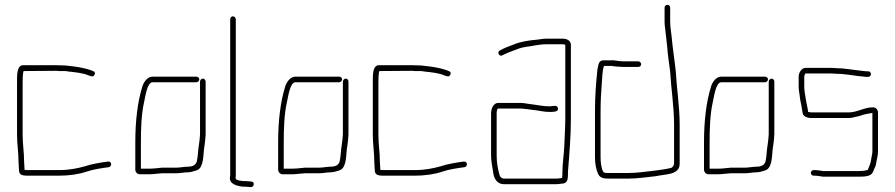

<svg xmlns="http://www.w3.org/2000/svg" viewBox="-20 -740 3677 789"><path d="M213 -472H75C48 -472 50 -428 50 -398V-187C50 -147 56 -114 56 -78C56 -65 58 -54 58 -41C58 -20 74 -18 95 -18H221C264 -18 305 -24 337 -35C362 -44 398 -49 427 -53C442 -56 439 -79 423 -76C392 -72 357 -66 330 -57C298 -48 264 -41 221 -41H95C90 -41 86 -41 81 -42C81 -54 79 -66 79 -78C79 -115 73 -146 73 -187V-398C73 -411 73 -439 77 -448L213 -449C218 -448 224 -448 230 -448H247C252 -448 257 -447 262 -446C290 -443 322 -440 344 -430L354 -427C361 -424 366 -427 369 -434C372 -441 369 -446 362 -448L352 -452C332 -459 306 -464 283 -467L265 -469C258 -470 253 -470 248 -471C238 -471 224 -472 213 -472Z M787 -425H607C587 -425 573 -406 566 -388C545 -322 536 -242 536 -154V-43C536 -33 544 -24 554 -24H598C605 -24 614 -25 623 -26L647 -28H704C721 -28 737 -32 753 -32C763 -32 776 -36 785 -39C815 -46 815 -91 818 -125L821 -146C823 -164 824 -166 825 -187V-405C825 -411 820 -417 814 -417C808 -417 802 -411 802 -405V-188C801 -169 800 -166 798 -149L795 -127C793 -110 793 -99 790 -83C788 -63 773 -55 752 -55C736 -55 720 -51 704 -51H646C632 -50 613 -47 598 -47H559V-154C559 -212 561 -271 572 -320C577 -340 584 -402 607 -402H787C793 -402 799 -408 799 -414C799 -420 793 -425 787 -425Z M926 -661V-24C926 -19 926 -15 925 -11C921 15 953 25 978 27C985 27 993 27 1000 28L1011 29C1026 29 1027 6 1013 6L1001 5C994 4 986 4 979 4C970 3 948 1 948 -8C949 -13 949 -19 949 -24V-661C949 -667 943 -673 937 -673C931 -673 926 -667 926 -661Z M1374 -425H1194C1174 -425 1160 -406 1153 -388C1132 -322 1123 -242 1123 -154V-43C1123 -33 1131 -24 1141 -24H1185C1192 -24 1201 -25 1210 -26L1234 -28H1291C1308 -28 1324 -32 1340 -32C1350 -32 1363 -36 1372 -39C1402 -46 1402 -91 1405 -125L1408 -146C1410 -164 1411 -166 1412 -187V-405C1412 -411 1407 -417 1401 -417C1395 -417 1389 -411 1389 -405V-188C1388 -169 1387 -166 1385 -149L1382 -127C1380 -110 1380 -99 1377 -83C1375 -63 1360 -55 1339 -55C1323 -55 1307 -51 1291 -51H1233C1219 -50 1200 -47 1185 -47H1146V-154C1146 -212 1148 -271 1159 -320C1164 -340 1171 -402 1194 -402H1374C1380 -402 1386 -408 1386 -414C1386 -420 1380 -425 1374 -425Z M1675 -472H1537C1510 -472 1512 -428 1512 -398V-187C1512 -147 1518 -114 1518 -78C1518 -65 1520 -54 1520 -41C1520 -20 1536 -18 1557 -18H1683C1726 -18 1767 -24 1799 -35C1824 -44 1860 -49 1889 -53C1904 -56 1901 -79 1885 -76C1854 -72 1819 -66 1792 -57C1760 -48 1726 -41 1683 -41H1557C1552 -41 1548 -41 1543 -42C1543 -54 1541 -66 1541 -78C1541 -115 1535 -146 1535 -187V-398C1535 -411 1535 -439 1539 -448L1675 -449C1680 -448 1686 -448 1692 -448H1709C1714 -448 1719 -447 1724 -446C1752 -443 1784 -440 1806 -430L1816 -427C1823 -424 1828 -427 1831 -434C1834 -441 1831 -446 1824 -448L1814 -452C1794 -459 1768 -464 1745 -467L1727 -469C1720 -470 1715 -470 1710 -471C1700 -471 1686 -472 1675 -472Z M1998 -274V-101C1998 -73 2005 -47 2008 -23C2013 -1 2026 17 2052 17H2262C2276 17 2282 15 2295 14C2313 11 2314 -7 2314 -27C2314 -33 2314 -40 2315 -47C2320 -110 2326 -183 2326 -252V-556C2326 -572 2311 -581 2293 -581H2223C2209 -581 2199 -578 2187 -577C2152 -574 2120 -569 2093 -558C2071 -549 2051 -543 2033 -532C2021 -524 2033 -505 2045 -513C2058 -519 2067 -524 2082 -529C2100 -536 2118 -544 2139 -547C2166 -550 2194 -558 2223 -558H2293C2297 -558 2300 -557 2302 -556H2303V-253C2303 -218 2300 -176 2299 -142C2297 -99 2291 -68 2291 -27C2291 -22 2291 -16 2290 -9C2285 -8 2280 -7 2277 -7C2273 -6 2268 -6 2262 -6H2052C2039 -6 2033 -16 2031 -28C2025 -49 2021 -74 2021 -101V-274C2021 -279 2022 -294 2027 -294H2113C2119 -294 2125 -294 2131 -293L2150 -291C2157 -290 2164 -289 2172 -288C2194 -286 2215 -280 2238 -280C2254 -280 2276 -280 2273 -295C2270 -311 2253 -303 2238 -303C2209 -303 2182 -310 2153 -313L2134 -316C2127 -317 2120 -317 2113 -317H2027C2008 -317 1998 -294 1998 -274Z M2603 -488H2540C2521 -488 2504 -494 2488 -492H2459C2449 -492 2442 -486 2439 -474L2435 -454C2429 -397 2425 -344 2425 -282V-93C2425 -66 2430 -41 2439 -23C2446 -10 2460 -6 2479 -6H2559C2600 -6 2637 -12 2675 -16C2714 -25 2773 -20 2773 -67V-226C2773 -303 2761 -374 2757 -447C2752 -494 2744 -543 2740 -589C2738 -612 2734 -627 2734 -651V-708C2734 -715 2730 -720 2723 -720C2716 -720 2711 -715 2711 -708V-651C2711 -634 2714 -623 2715 -608C2717 -585 2720 -569 2722 -546C2724 -511 2730 -480 2734 -445C2738 -373 2750 -303 2750 -226V-67C2750 -61 2743 -51 2738 -50C2717 -45 2695 -42 2672 -39C2635 -35 2599 -29 2559 -29H2479C2473 -29 2461 -29 2459 -34C2451 -48 2448 -72 2448 -93V-282C2448 -324 2450 -359 2453 -397C2455 -423 2455 -449 2462 -469H2490C2493 -470 2496 -469 2499 -468C2509 -467 2527 -465 2540 -465H2603C2609 -465 2615 -470 2615 -476C2615 -482 2609 -488 2603 -488Z M3124 -425H2944C2924 -425 2910 -406 2903 -388C2882 -322 2873 -242 2873 -154V-43C2873 -33 2881 -24 2891 -24H2935C2942 -24 2951 -25 2960 -26L2984 -28H3041C3058 -28 3074 -32 3090 -32C3100 -32 3113 -36 3122 -39C3152 -46 3152 -91 3155 -125L3158 -146C3160 -164 3161 -166 3162 -187V-405C3162 -411 3157 -417 3151 -417C3145 -417 3139 -411 3139 -405V-188C3138 -169 3137 -166 3135 -149L3132 -127C3130 -110 3130 -99 3127 -83C3125 -63 3110 -55 3089 -55C3073 -55 3057 -51 3041 -51H2983C2969 -50 2950 -47 2935 -47H2896V-154C2896 -212 2898 -271 2909 -320C2914 -340 2921 -402 2944 -402H3124C3130 -402 3136 -408 3136 -414C3136 -420 3130 -425 3124 -425Z M3262 -425V-383C3262 -371 3265 -358 3266 -348L3268 -332C3272 -316 3275 -295 3278 -277C3280 -261 3297 -255 3316 -255H3467C3474 -255 3480 -256 3485 -257C3497 -261 3503 -260 3517 -265C3533 -271 3548 -273 3565 -276V-118C3565 -106 3561 -96 3560 -85C3558 -68 3551 -55 3546 -42C3546 -41 3545 -41 3543 -41C3533 -38 3520 -37 3508 -37H3364C3355 -38 3341 -41 3330 -41H3324C3318 -41 3312 -36 3312 -30C3312 -24 3317 -18 3323 -18H3329C3340 -18 3353 -15 3362 -14H3508C3533 -14 3560 -15 3567 -33L3573 -47C3576 -53 3579 -59 3580 -66C3582 -83 3588 -99 3588 -118V-278C3588 -289 3579 -299 3568 -299C3530 -299 3503 -278 3467 -278H3316C3311 -278 3306 -279 3301 -280C3299 -298 3293 -319 3291 -335C3289 -350 3285 -366 3285 -383V-425C3285 -427 3287 -435 3290 -438H3393C3400 -438 3406 -438 3413 -437C3446 -437 3479 -431 3510 -427C3519 -427 3533 -424 3541 -424H3548C3554 -424 3559 -430 3559 -436C3559 -442 3554 -447 3548 -447H3541C3533 -447 3523 -449 3514 -450C3481 -453 3449 -460 3414 -460C3407 -461 3401 -461 3394 -461H3290C3274 -461 3262 -441 3262 -425Z"/></svg>

Font: Electronic
Style: ExLt
Weight: 200
Version: Version 1.011